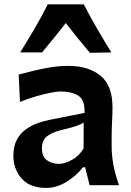

<svg xmlns="http://www.w3.org/2000/svg" viewBox="-20 -873 616 905"><path d="M197.8 12.7Q121.1 12.7 82 -31.5Q43 -75.7 43 -139.2Q43 -185.1 60.1 -215.6Q77.1 -246.1 103.8 -264.6Q130.4 -283.2 159.7 -293.2Q189 -303.2 213.9 -308.1L378.4 -340.8Q380.9 -402.3 349.1 -422.1Q317.4 -441.9 263.2 -441.9Q249.5 -441.9 218.5 -435.8Q187.5 -429.7 149.2 -418.7Q110.8 -407.7 74.2 -392.6L67.9 -521.5Q94.2 -528.3 132.8 -538.1Q171.4 -547.9 215.3 -555.2Q259.3 -562.5 300.8 -562.5Q397 -562.5 453.6 -516.4Q510.3 -470.2 510.3 -366.7Q510.3 -340.8 508.3 -302.5Q506.3 -264.2 506.3 -232.4V-181.2Q506.3 -141.1 514.6 -95.9Q522.9 -50.8 541 0H402.3L381.3 -84.5H370.6Q341.3 -45.4 294.4 -16.4Q247.6 12.7 197.8 12.7ZM257.8 -100.6Q284.2 -100.6 318.6 -119.1Q353 -137.7 374 -173.3L374.5 -295.4Q363.8 -288.1 343 -280.3Q322.3 -272.5 268.6 -259.8Q232.9 -252 205.3 -233.4Q177.7 -214.8 177.7 -174.3Q177.7 -134.8 201.2 -117.7Q224.6 -100.6 257.8 -100.6ZM403.8 -624Q374.5 -658.7 345.9 -693.8Q317.4 -729 290 -764.2Q263.2 -730 235.4 -695.3Q207.5 -660.6 178.2 -626H75.2Q110.4 -682.6 143.8 -739.5Q177.2 -796.4 205.1 -852.5H375Q403.8 -796.4 436.8 -739.5Q469.7 -682.6 504.9 -626Z"/></svg>

Font: Pinar DS4-SemiBold
Style: Regular
Weight: 600
Designer: Amin Abedi
Version: Version 2.000